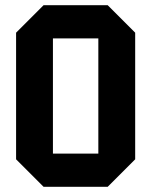

<svg xmlns="http://www.w3.org/2000/svg" viewBox="-20 -720 583 740"><path d="M42 -106V-594L148 -700H395L501 -594V-106L395 0H148ZM184 -572V-128H359V-572Z"/></svg>

Font: Tektur SemiCondensed SemiBold
Style: Regular
Weight: 600
Width: 4
Designer: Adam Jagosz
Foundry: Adam Jagosz
Version: Version 1.005;gftools[0.9.30]